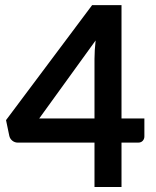

<svg xmlns="http://www.w3.org/2000/svg" viewBox="-20 -744 620 764"><path d="M554.5 -272.5V-201Q554.5 -191 548 -183.8Q541.5 -176.5 529.5 -176.5H463.5V0H356V-176.5H51Q38.5 -176.5 29 -184.2Q19.5 -192 17 -203.5L4 -266L346.5 -723.5H463.5V-272.5ZM356 -272.5V-509Q356 -542.5 360.5 -583L136 -272.5Z"/></svg>

Font: Lato
Style: Bold
Weight: 700
Designer: Lukasz Dziedzic with Adam Twardoch and Botio Nikoltchev
Foundry: tyPoland Lukasz Dziedzic
Version: Version 2.010; 2014-09-01; http://www.latofonts.com/; ttfaut